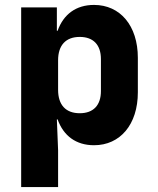

<svg xmlns="http://www.w3.org/2000/svg" viewBox="-20 -580 640 780"><path d="M362 -560C289 -560 238 -522 214 -455H211V-550H66V180H216V30L211 -95H214C238 -28 289 10 362 10C468 10 540 -74 540 -205V-345C540 -476 468 -560 362 -560ZM390 -210C390 -152 359 -120 304 -120C247 -120 216 -154 216 -215V-335C216 -396 247 -430 304 -430C359 -430 390 -398 390 -340Z"/></svg>

Font: Tekne LDO ExtraBold
Style: Regular
Weight: 800
Monospace: yes
Designer: Alessio Laiso, Mario Rullo, Paolo Rosset
Foundry: Alessio Laiso
Version: Version 1.000;hotconv 1.0.109;makeotfexe 2.5.65596